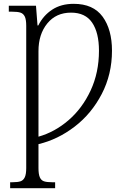

<svg xmlns="http://www.w3.org/2000/svg" viewBox="-20 -743 642 1003"><path d="M33 209H45Q73 209 87.5 204Q102 199 109.5 183Q117 167 117 135V-608Q117 -641 109.5 -656.5Q102 -672 87 -677Q72 -682 42 -682H26V-713H168L176 -610H180Q206 -662 252.5 -692.5Q299 -723 365 -723Q467 -723 516 -656Q565 -589 565 -478Q565 -355 511.5 -252Q458 -149 370 -81.5Q282 -14 181 10V135Q181 167 188 183Q195 199 209.5 204Q224 209 252 209H268V240H33ZM497 -478Q497 -572 461.5 -624.5Q426 -677 351 -677Q273 -677 227 -620.5Q181 -564 181 -476V-29Q266 -53 338 -115Q410 -177 453.5 -270.5Q497 -364 497 -478Z"/></svg>

Font: Noto Serif NarrowLight
Style: Regular
Weight: 300
Width: 4
Designer: Monotype Design Team
Foundry: Monotype Imaging Inc.
Version: Version 1.001